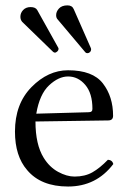

<svg xmlns="http://www.w3.org/2000/svg" viewBox="-20 -678 475 708"><path d="M92.8 -651.9Q110.8 -651.9 117.2 -641.1L194.8 -502Q195.8 -501 195.8 -498Q195.8 -492.2 190.9 -488Q186 -483.9 183.1 -483.9Q179.2 -483.9 175.8 -486.8L62 -597.2Q55.2 -605 55.2 -616.2Q55.2 -630.4 65.4 -641.1Q75.7 -651.9 92.8 -651.9ZM229 -658.2Q246.1 -658.2 252 -644L314.9 -501Q315.9 -499 315.9 -497.6Q315.9 -496.1 315.9 -495.1Q315.9 -493.2 314.9 -490.5Q314 -487.8 310.5 -484.9Q307.1 -481.9 301.8 -481.9Q297.9 -481.9 294.9 -484.9L192.9 -606Q187 -611.8 187 -622.1Q187 -635.3 197.5 -646.7Q208 -658.2 229 -658.2ZM113.8 -258.8 307.1 -264.2Q321.3 -264.2 320.8 -276.9Q320.8 -334 294.4 -365Q268.1 -396 231 -396Q195.8 -396 160.9 -363.3Q126 -330.6 113.8 -258.8ZM377.9 -88.9Q394 -87.9 397.9 -73.2Q335 9.8 231 9.8Q130.9 9.8 80.1 -50.8Q35.2 -102.5 35.2 -192.9Q35.2 -294.9 96.2 -356.9Q157.2 -418.9 231 -418.9Q321.8 -418.9 359.4 -370.4Q397 -321.8 397 -251Q397 -233.9 378.9 -233.9L110.8 -230Q110.8 -145 141.1 -96.2Q162.1 -62 194.1 -44.4Q226.1 -26.9 254.9 -26.9Q293 -26.9 320.6 -42.5Q348.1 -58.1 377.9 -88.9Z"/></svg>

Font: Linux Libertine Display
Style: Regular
Weight: 400
Designer: Philipp H. Poll
Foundry: Philipp H. Poll
Version: Version 5.0.9